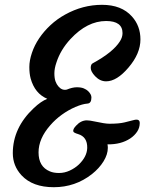

<svg xmlns="http://www.w3.org/2000/svg" viewBox="-20 -780 609 805"><path d="M493.7 -641.1Q493.7 -691.9 424.8 -691.9Q345.7 -691.9 275.4 -616.2Q233.9 -571.3 216.8 -518.6Q208 -493.2 208 -472.7Q208 -452.1 212.6 -439.2Q217.3 -426.3 224.6 -418Q239.7 -399.9 259.8 -404.3Q283.7 -414.1 302 -414.1Q320.3 -414.1 331.3 -409.4Q342.3 -404.8 349.6 -397.9Q363.3 -384.3 363.3 -371.6Q363.3 -346.7 346.7 -345.7Q325.7 -344.2 296.1 -331.5Q266.6 -318.8 239.3 -299.1Q211.9 -279.3 190.4 -254.4Q141.6 -198.7 141.6 -141.1Q141.6 -81.1 189 -61.5Q204.6 -54.7 227.5 -54.7Q250.5 -54.7 272.2 -64.7Q293.9 -74.7 310.1 -89.8Q344.7 -123 345.7 -159.7Q346.7 -206.1 307.6 -217.8Q297.4 -220.7 291.3 -224.4Q285.2 -228 287.8 -236.3Q290.5 -244.6 298.8 -252.9Q319.3 -275.4 344.2 -275.4Q355.5 -275.4 377.9 -270.5Q419.9 -261.2 439 -261.2Q479 -261.2 502 -266.8Q524.9 -272.5 540 -276.4Q565.9 -283.7 565.9 -264.2Q565.9 -244.6 555.2 -228.3Q544.4 -211.9 526.4 -199.7Q487.3 -173.8 430.7 -174.8Q432.1 -167.5 432.1 -160.2Q432.1 -132.8 414.1 -103.5Q396 -74.2 365.2 -49.8Q295.4 4.9 205.6 4.9Q116.7 4.9 70.3 -44.9Q33.7 -84.5 33.7 -137.7Q33.7 -244.1 121.6 -326.7Q151.4 -355 178.2 -365.7Q126 -387.7 108.4 -451.2Q103 -471.7 103 -499Q103 -526.4 113.8 -558.3Q124.5 -590.3 144.3 -619.6Q164.1 -648.9 191.7 -674.6Q219.2 -700.2 252.9 -718.8Q326.7 -759.8 407.7 -759.8Q489.7 -759.8 533.2 -710.9Q568.8 -671.4 568.8 -614.7Q568.8 -555.2 518.6 -496.6Q469.7 -439 424.8 -439Q399.4 -439 378.9 -460.4Q360.4 -480 360.4 -495.1Q360.4 -510.3 368.7 -514.6Q454.1 -561 482.9 -606.9Q493.7 -624 493.7 -641.1Z"/></svg>

Font: Courgette
Style: Regular
Weight: 400
Designer: Karolina Lach
Foundry: Sorkin Type Co.
Version: Version 1.002